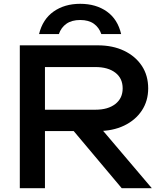

<svg xmlns="http://www.w3.org/2000/svg" viewBox="-20 -988 851 1008"><path d="M176 -412H481Q547 -412 585.5 -442Q624 -472 624 -524Q624 -577 585.5 -606.5Q547 -636 481 -636H157L216 -710V0H84V-750H493Q572 -750 631.5 -721.5Q691 -693 724.5 -642.5Q758 -592 758 -524Q758 -458 724.5 -407.5Q691 -357 631.5 -328.5Q572 -300 493 -300H176ZM324 -351H479L777 0H619ZM616 -809H512Q500 -844 472.5 -863.5Q445 -883 401 -883Q357 -883 329 -863.5Q301 -844 289 -809H185Q204 -887 261.5 -927.5Q319 -968 401 -968Q484 -968 541 -927.5Q598 -887 616 -809Z"/></svg>

Font: Bounded
Style: Regular
Weight: 400
Designer: Vlad Churkin
Version: Version 1.0